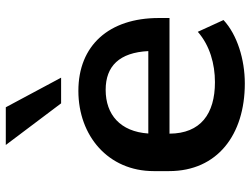

<svg xmlns="http://www.w3.org/2000/svg" viewBox="-119 -714 844 646"><g transform="rotate(-90 303.0 -391.0)"><path d="M345.2 10.7C426.3 10.7 509.3 -15.1 558.6 -61L519 -147.5C472.7 -106.9 410.6 -89.8 349.6 -89.8C242.7 -89.8 176.8 -138.2 176.3 -242.7H565.4V-278.8C565.4 -446.3 473.1 -549.3 320.3 -549.3C168.9 -549.3 50.3 -448.7 50.3 -295.9V-244.1C50.3 -81.5 172.9 10.7 345.2 10.7ZM323.7 -457.5C403.8 -457.5 449.2 -411.1 454.1 -314H176.8C183.1 -408.2 240.2 -457.5 323.7 -457.5ZM364.7 -607.4 265.1 -793.5H138.2L278.3 -607.4Z"/></g></svg>

Font: Winston SemiBold
Style: Regular
Weight: 600
Designer: Vernon Adams, Kim Jin-seong, David Berlow, Cristiano Sobral
Foundry: The Winston Project Authors
Version: Version 3.004